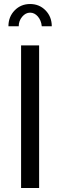

<svg xmlns="http://www.w3.org/2000/svg" viewBox="-20 -936 300 956"><path d="M73.2 -805.2H22Q22 -852.5 53 -884.3Q84 -916 129.9 -916Q175.8 -916 206.8 -884.3Q237.8 -852.5 237.8 -805.2H188Q185.1 -834.5 168.5 -853.8Q151.9 -873 129.9 -873Q107.4 -873 90.3 -852.5Q73.2 -832 73.2 -805.2ZM85 0V-710H174.8V0Z"/></svg>

Font: Rawline Medium
Style: Regular
Weight: 500
Designer: Matt McInerney, Pablo Impallari, Rodrigo Fuenzalida
Foundry: Matt McInerney, Pablo Impallari, Rodrigo Fuenzalida
Version: Version 4.020;PS 004.020;hotconv 1.0.88;makeotf.lib2.5.64775